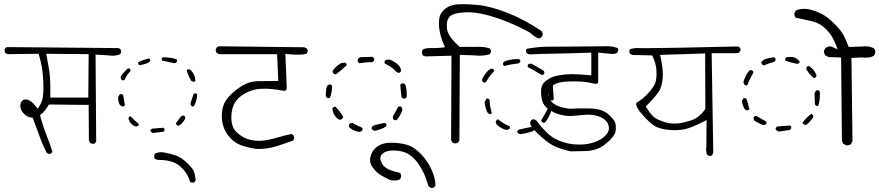

<svg xmlns="http://www.w3.org/2000/svg" viewBox="-20 -771 4232 924"><path d="M222.2 -301.3Q222.2 -326.2 222.2 -336.4Q222.2 -398.9 216.8 -432.6Q211.4 -466.3 202.6 -512.2L406.7 -510.3L404.8 -301.3ZM424.3 -78.6Q432.6 -78.6 438 -82L442.9 -91.3L439.9 -508.3L503.9 -504.4Q512.7 -502.9 521 -502.9Q541 -502.9 558.6 -510.3L562.5 -519Q562.5 -520.5 562.5 -522Q562.5 -529.3 559.6 -534.7L549.3 -539.6L14.6 -544.4L5.9 -540L2 -531.7Q2 -530.3 2 -528.8Q2 -521 5.4 -516.1Q11.7 -511.7 18.6 -510.3L166 -512.2Q173.8 -484.9 176.3 -473.1Q179.7 -458 181.6 -447Q183.6 -436 185.1 -420.9Q189 -388.7 189 -356Q189 -347.7 188 -322.3Q186 -285.6 171.4 -263.2L161.6 -248L149.9 -262.2Q129.4 -287.1 111.8 -291.5Q106.9 -292.5 102.5 -292.5Q93.3 -292.5 87.4 -286.6Q77.6 -276.9 77.6 -259.8Q77.6 -241.2 96.2 -222.7Q111.3 -207.5 129.4 -205.6L137.2 -204.6Q155.8 -155.8 167 -124.5Q178.2 -93.3 186.5 -74Q194.8 -54.7 204.1 -36.1L214.8 -30.3Q215.8 -30.3 216.3 -30.3Q223.1 -30.3 228 -33.7L231.9 -41.5Q219.7 -81.1 204.1 -119.9Q188.5 -158.7 172.4 -216.3Q183.1 -225.6 186.5 -229Q200.7 -243.2 211.4 -261.2L214.8 -268.1L406.7 -266.1L407.7 -102.5Q407.7 -91.3 413.6 -84Q424.3 -78.6 424.3 -78.6Z M764.6 -495.6Q760.7 -493.2 758.3 -488.8Q758.3 -483.4 760.3 -479.5Q789.1 -472.7 818.4 -466.8L824.2 -467.8L828.1 -470.7Q830.6 -472.7 832 -476.1Q832 -477.5 832 -478.5Q832 -481.9 830.6 -484.4Q814.9 -493.7 764.6 -495.6ZM697.8 -489.7Q657.2 -480 645 -470.7V-463.4Q647.5 -459.5 650.9 -457Q671.4 -460.4 686.5 -465.8Q697.8 -470.2 702.6 -477.1V-484.4Q701.7 -486.3 699.7 -487.8ZM595.7 -441.9Q567.4 -416.5 560.1 -399.9L563.5 -388.2L572.3 -383.8L579.1 -386.2Q589.4 -409.7 607.9 -429.2V-435.5Q605.5 -439.5 601.6 -441.9ZM883.8 -437Q880.4 -435.1 878.4 -432.1Q886.2 -405.3 899.9 -382.8L911.1 -376.5L913.6 -377Q918 -378.9 920.4 -383.3Q918.9 -402.8 910.6 -417Q902.8 -430.7 893.1 -437ZM929.2 -315.9Q926.8 -319.8 922.4 -321.8L912.6 -320.3Q903.3 -296.4 896.5 -272L897.5 -266.6Q899.9 -261.7 904.8 -258.8Q906.2 -258.8 908.4 -258.8Q910.6 -258.8 913.1 -260.3Q926.3 -280.8 929.2 -315.9ZM565.9 -318.4Q564.5 -318.4 563.7 -318.4Q563 -318.4 561.5 -318.4Q558.6 -317.9 555.7 -316.4L548.8 -304.7Q548.8 -301.8 548.8 -298.8Q548.8 -280.3 557.1 -265.6L569.8 -257.8L573.7 -258.8Q578.1 -260.7 581.1 -265.1Q576.7 -293 573.2 -311Q570.8 -315.9 565.9 -318.4ZM864.7 -214.8Q863.8 -214.8 862.5 -214.8Q861.3 -214.8 859.4 -214.4Q855.5 -213.9 851.1 -210.9L826.2 -177.7L827.1 -172.4L838.9 -165.5Q841.3 -166 846.9 -170.4Q852.5 -174.8 856 -178.2Q865.7 -188 871.6 -201.2V-208Q869.1 -212.4 864.7 -214.8ZM647.9 -173.8Q627 -191.9 608.4 -211.4L602.5 -210.4L597.7 -200.7L606 -181.6Q617.7 -167.5 632.8 -162.1L640.1 -163.1Q645.5 -165.5 647.9 -169.9ZM704.1 -145Q704.1 -143.6 704.1 -142.8Q704.1 -142.1 704.1 -141.1Q704.6 -138.7 705.1 -137.2L716.3 -130.9L765.1 -136.7Q769.5 -139.2 772 -143.6V-150.4Q771 -152.3 769 -153.8L766.1 -156.2L711.4 -151.9Q706.5 -149.4 704.1 -145ZM902.8 107.9Q902.8 107.9 903.6 107.9Q904.3 107.9 905.5 107.9Q906.7 107.9 908 107.7Q909.2 107.4 910.2 107.2Q911.1 106.9 912.1 106.7Q913.1 106.4 914.1 106Q916 105.5 917.5 104.5L921.9 95.7Q919.9 76.2 914.6 58.1Q909.2 40.5 881.3 13.9Q853.5 -12.7 827.1 -22.5Q799.3 -32.2 769.5 -37.1Q762.7 -38.6 755.9 -38.6Q740.2 -38.6 726.1 -31.7L721.7 -21Q721.7 -20 721.7 -18.6Q721.7 -11.7 724.6 -6.8Q731.9 -2.9 740.2 -1.5Q778.8 -1.5 805.7 6.8Q836.4 15.6 861.8 43.9Q884.8 69.3 895 104Z M1305.7 -381.3Q1266.6 -381.3 1221.7 -380.4Q1179.7 -379.4 1146.5 -358.9Q1111.8 -337.4 1087.6 -312.7Q1063.5 -288.1 1055.4 -264.2Q1047.4 -240.2 1047.4 -212.4Q1047.4 -184.6 1056.2 -159.2Q1064.5 -133.8 1086.9 -108.4L1092.3 -103Q1112.8 -82 1142.1 -71.3Q1176.8 -59.1 1214.8 -54.2Q1220.7 -54.2 1226.6 -54.2Q1269 -54.2 1308.8 -66.7Q1348.6 -79.1 1390.6 -94.7L1395.5 -104Q1395.5 -105.5 1395.5 -106.4Q1395.5 -107.4 1395.3 -108.6Q1395 -109.9 1394.8 -111.6Q1394.5 -113.3 1394 -115.2Q1393.1 -118.2 1391.6 -121.6L1381.8 -126Q1351.6 -120.1 1319.8 -110.4Q1288.1 -100.6 1253.4 -95.2Q1238.8 -93.3 1225.1 -93.3Q1204.1 -93.3 1184.1 -98.1Q1149.9 -106 1120.6 -132.8Q1093.3 -157.2 1093.3 -205.1Q1093.3 -277.3 1142.6 -311Q1182.6 -338.9 1229 -343.3Q1240.7 -344.2 1253.9 -344.2Q1289.6 -344.2 1335 -335.9Q1342.8 -334.5 1346.2 -334.5Q1349.6 -334.5 1351.6 -334.5Q1355.5 -335.4 1356.4 -336.4Q1359.4 -339.4 1359.9 -347.7L1353.5 -511.7L1368.7 -510.3Q1393.6 -507.8 1408 -507.8Q1422.4 -507.8 1433.8 -508.5Q1445.3 -509.3 1455.6 -512.7L1460.9 -522.5Q1460.9 -523.4 1460.9 -525.9Q1460.9 -532.2 1456.5 -537.1L1444.8 -543.5L1033.2 -548.3L1023.4 -543.5L1018.1 -533.7Q1018.1 -522.9 1022.9 -516.1Q1029.3 -511.7 1038.1 -510.3H1313.5L1319.3 -381.3Z M1780.8 -488.3Q1777.8 -494.1 1772.5 -497.6L1712.9 -495.6Q1706.1 -492.7 1701.7 -484.9V-475.1Q1704.6 -469.7 1709.5 -466.8Q1740.7 -471.7 1772 -472.2Q1777.8 -475.1 1780.8 -481ZM1909.7 -428.7Q1909.7 -429.7 1909.7 -432.4Q1909.7 -435.1 1908.7 -439.5Q1906.2 -449.7 1895.5 -459.5Q1878.4 -476.1 1855.5 -483.9H1839.4Q1833.5 -480.5 1830.1 -474.6Q1830.1 -473.6 1830.1 -472.7Q1830.1 -468.8 1832 -465.3Q1848.1 -457 1855.7 -452.1Q1863.3 -447.3 1866.7 -444.8Q1878.9 -435.5 1885.3 -426.8L1897.5 -419.9L1901.4 -420.9Q1907.2 -423.3 1909.7 -428.7ZM1647.9 -461.9Q1645.5 -466.8 1641.1 -469.2L1623 -467.8Q1598.6 -454.6 1581.5 -431.2V-422.4L1585.4 -417.5Q1587.4 -415 1590.3 -413.6H1597.2Q1624.5 -435.1 1647.9 -456.1ZM1559.6 -298.8Q1564.5 -298.8 1567.9 -300.8Q1577.1 -320.8 1578.6 -356.9Q1576.2 -361.8 1570.8 -364.3Q1569.3 -364.3 1567.4 -364.3Q1561 -364.3 1556.6 -360.8Q1547.9 -347.7 1547.9 -315.9Q1547.9 -312 1548.3 -307.6Q1550.8 -302.2 1557.1 -298.8Q1558.6 -298.8 1559.6 -298.8ZM1913.6 -369.6Q1908.7 -366.7 1906.2 -362.3L1912.1 -304.7Q1915.5 -298.8 1920.9 -296.4H1929.2Q1934.6 -298.8 1937 -303.7Q1937.5 -309.6 1937.5 -315.4Q1937.5 -338.4 1932.6 -358.4Q1929.2 -366.2 1921.9 -369.6ZM1588.4 -257.3Q1583 -254.4 1579.6 -249Q1582 -224.1 1594.7 -210Q1606.4 -196.8 1616.2 -194.3L1620.6 -195.3Q1627 -198.2 1630.4 -204.6V-211.9Q1614.7 -236.8 1594.2 -257.3ZM1882.3 -192.4Q1887.2 -192.4 1890.1 -194.3Q1906.7 -214.4 1915.5 -237.8V-250.5Q1912.6 -255.9 1906.7 -258.8Q1905.3 -258.8 1902.3 -258.8Q1899.4 -258.8 1896.5 -257.3L1870.6 -210.4V-200.7Q1873.5 -195.3 1879.4 -192.4Q1880.9 -192.4 1882.3 -192.4ZM1839.4 -172.4Q1836.4 -177.2 1832 -179.7Q1806.2 -175.3 1781.2 -168Q1772.9 -165 1768.6 -157.2Q1768.6 -156.2 1768.6 -155.8Q1768.6 -155.3 1768.6 -154.5Q1768.6 -153.8 1768.8 -152.8Q1769 -151.9 1769 -150.9Q1769.5 -149.4 1770.5 -147.9L1783.2 -141.1Q1828.1 -152.3 1839.4 -163.6ZM1724.6 -146Q1724.6 -147.5 1724.6 -150.4Q1724.6 -153.3 1723.1 -156.2Q1698.7 -166.5 1676.3 -179.2H1668.5Q1662.6 -175.8 1659.2 -169.9Q1659.2 -168.9 1659.2 -168Q1659.2 -162.1 1662.1 -157.2Q1681.6 -140.1 1708.5 -136.2L1715.8 -137.7Q1719.2 -139.2 1721.2 -141.1ZM2052.2 132.3Q2055.7 133.3 2060.1 133.3Q2064.5 133.3 2068.8 130.9L2075.7 121.6Q2075.7 120.6 2075.7 120.1Q2075.7 92.8 2060.1 53.2Q2042.5 9.3 2007.3 -28.3Q1973.1 -64.5 1936.5 -74.7Q1902.3 -84 1866.7 -84Q1862.3 -84 1857.4 -84Q1810.5 -82.5 1785.2 -57.1Q1770 -42 1763.7 -19Q1760.7 -9.8 1760.7 -3.2Q1760.7 3.4 1761.7 7.3Q1763.7 20 1772.5 32.7Q1790.5 58.6 1811.3 71Q1832 83.5 1856 94.7Q1867.2 97.7 1879.2 97.7Q1891.1 97.7 1902.8 93.3L1909.7 84Q1910.6 80.1 1910.6 75.2Q1910.6 70.3 1908.7 65.4L1898.4 58.6Q1839.4 48.3 1820.3 19.5Q1810.5 3.9 1810.5 -8.8Q1810.5 -25.4 1824.7 -34.7Q1842.3 -46.9 1873.5 -46.9Q1918.5 -46.9 1948.7 -27.3Q1975.1 -10.7 1995.8 21Q2016.6 52.7 2025.9 77.4Q2035.2 102.1 2042.5 125.5Z M2483.9 -480Q2481 -484.4 2476.1 -486.8Q2443.4 -486.3 2421.9 -480.5Q2406.2 -476.1 2400.9 -468.3V-459.5Q2403.3 -455.6 2406.7 -453.6Q2439.9 -462.4 2475.1 -465.8Q2481 -468.8 2483.9 -473.1ZM2599.6 -417.5Q2599.6 -419.4 2599.6 -420.7Q2599.6 -421.9 2599.6 -423.3Q2599.1 -426.8 2597.7 -429.7L2538.6 -464.4H2526.4Q2522.9 -462.4 2521.7 -460.4Q2520.5 -458.5 2519.5 -457.5Q2519.5 -456.1 2519.5 -453.4Q2519.5 -450.7 2521 -447.8Q2555.2 -430.2 2585.9 -410.6H2592.8Q2597.2 -413.1 2599.6 -417.5ZM2350.6 -440.4Q2349.6 -440.4 2348.4 -440.4Q2347.2 -440.4 2345.5 -440.2Q2343.8 -439.9 2341.3 -439.2Q2338.9 -438.5 2336.9 -437Q2328.6 -432.6 2318.8 -419.9Q2308.1 -406.2 2299.8 -389.2Q2299.8 -387.7 2299.8 -386.7Q2299.8 -385.7 2299.8 -384.3Q2300.3 -381.8 2301.3 -378.9L2311.5 -373L2318.4 -376Q2338.9 -409.7 2357.9 -428.7V-432.6Q2355.5 -437.5 2350.6 -440.4ZM2619.6 -379.4Q2615.7 -377 2613.8 -373.5Q2622.1 -336.9 2622.6 -297.4Q2625.5 -291.5 2631.3 -287.6H2638.7Q2642.6 -289.6 2645 -293.5L2640.1 -364.7Q2638.2 -370.1 2634.3 -374.5L2627.4 -379.4ZM2328.6 -296.9Q2327.6 -296.9 2325.4 -296.9Q2323.2 -296.9 2320.8 -295.4L2312 -280.3Q2314.5 -252 2327.1 -227.5L2337.9 -221.2L2340.8 -221.7Q2344.7 -223.6 2347.2 -226.6Q2336.9 -257.3 2336.4 -290Q2334 -294.4 2328.6 -296.9ZM2616.7 -249Q2602.1 -220.7 2585 -192.9Q2585 -191.9 2585 -190.9Q2585 -188 2585.9 -186L2596.7 -179.7L2604 -182.6Q2622.6 -206.1 2631.3 -232.4V-243.2Q2628.9 -247.6 2624.5 -250Q2623 -250 2620.8 -250Q2618.7 -250 2616.7 -249ZM2434.1 -154.8Q2434.1 -154.8 2434.1 -157.2Q2434.1 -159.7 2433.1 -163.1Q2405.3 -173.3 2377.4 -196.3Q2377 -196.3 2376.5 -196.3Q2376 -196.3 2374.5 -196.3Q2372.6 -195.8 2371.6 -195.3L2365.2 -184.6L2370.6 -170.9L2375 -167.5Q2393.1 -151.4 2415.5 -146L2426.3 -147.5Q2431.6 -149.9 2434.1 -154.8ZM2469.7 -140.1Q2469.7 -138.7 2469.7 -136.2Q2469.7 -133.8 2471.2 -131.3L2482.9 -125Q2517.1 -129.9 2545.9 -140.1Q2551.3 -142.6 2554.2 -148.4V-155.3L2550.8 -159.7Q2549.8 -161.1 2548.3 -162.1Q2512.7 -155.8 2478 -147.5Q2475.1 -146.5 2473.1 -144ZM2064.9 -539.6H2047.9Q2030.3 -539.6 2015.6 -533.2L2010.7 -522.9Q2010.7 -521.5 2010.7 -519Q2010.7 -511.2 2014.6 -504.4L2025.9 -499.5L2152.8 -502.9L2150.9 -100.6Q2152.3 -92.3 2156.2 -86.4Q2167.5 -80.6 2167.5 -80.6Q2178.2 -80.6 2185.1 -85L2190.9 -96.2L2192.9 -506.8L2266.1 -504.4Q2277.3 -502.9 2286.6 -502.9Q2314.5 -502.9 2337.4 -510.7L2342.8 -520.5Q2342.8 -521 2342.8 -522.7Q2342.8 -524.4 2342.3 -526.9Q2341.3 -532.7 2337.9 -537.6Q2312 -545.9 2284.7 -545.9Q2277.3 -545.9 2270 -545.4H2192.4Q2180.2 -556.2 2172.9 -563.5Q2134.3 -602.1 2130.9 -634.8Q2130.4 -641.6 2130.4 -650.1Q2130.4 -658.7 2132.3 -668Q2135.7 -683.6 2147 -693.4Q2161.1 -706.1 2197.3 -710Q2214.8 -711.9 2232.9 -711.9Q2289.6 -711.9 2369.1 -685.3Q2448.7 -658.7 2527.8 -615.7L2551.3 -596.7L2569.3 -586.4Q2579.1 -586.4 2585.4 -591.3L2591.8 -603.5Q2591.8 -605 2591.8 -606Q2591.8 -615.7 2584.5 -622.6Q2504.4 -676.8 2422.6 -709Q2340.8 -741.2 2278.3 -747.1Q2237.3 -751 2207.5 -751Q2191.9 -751 2176.8 -749.8Q2161.6 -748.5 2147 -742.7Q2127.9 -734.9 2113.8 -720.7Q2096.2 -703.1 2093.8 -679.7Q2092.3 -668.5 2092.3 -660.6Q2092.3 -638.2 2096.2 -619.6Q2101.6 -589.8 2114.7 -560.1L2121.6 -543.9L2104 -541.5Q2085 -539.6 2064.9 -539.6Z M2668 -546.4H2621.6Q2571.3 -546.4 2514.6 -536.1Q2511.2 -529.8 2511.2 -529.8Q2511.2 -520.5 2515.1 -514.6Q2521 -510.7 2528.3 -509.3Q2590.8 -512.2 2641.4 -512.7Q2691.9 -513.2 2825.7 -517.6V-408.2L2811.5 -409.7Q2762.2 -414.1 2730.5 -414.1Q2700.2 -414.1 2670.9 -408.7Q2656.7 -406.2 2646 -402.8Q2625.5 -396.5 2605.5 -380.4Q2587.4 -366.2 2585 -345.2Q2584 -337.4 2584 -332.3Q2584 -327.1 2584 -323.2Q2584 -319.3 2584.5 -314Q2587.9 -281.7 2599.1 -265.6Q2606.9 -253.9 2620.1 -244.6Q2647.9 -226.1 2679.2 -218.3Q2704.1 -212.4 2722.2 -212.4Q2727.5 -212.4 2733.6 -213.1Q2739.7 -213.9 2749 -214.4Q2797.4 -219.2 2807.1 -219.2Q2833 -219.2 2850.6 -214.4Q2879.9 -206.1 2894.5 -191.4Q2907.2 -179.2 2910.2 -161.1Q2910.6 -157.7 2910.6 -154.3Q2910.6 -135.7 2893.8 -118.7Q2877 -101.6 2850.1 -90.3Q2814.5 -75.2 2767.1 -75.2Q2711.4 -75.2 2663.1 -97.2Q2633.8 -110.4 2607.4 -137.2Q2585 -159.2 2560.5 -191.9Q2550.3 -196.8 2550.3 -196.8Q2542 -196.8 2537.1 -193.8L2531.7 -183.1L2532.7 -169.9Q2547.9 -146 2585 -112.3Q2624.5 -76.7 2657.2 -63.5Q2690.4 -50.3 2727.5 -42.5Q2759.3 -43.5 2792.5 -43.9Q2825.7 -44.4 2853.5 -54.2Q2882.8 -64.9 2914.1 -95.7Q2927.2 -108.9 2934.3 -119.9Q2941.4 -130.9 2942.4 -138.2Q2943.8 -147.5 2943.8 -153.8Q2943.8 -166.5 2941.9 -176.8Q2938 -193.4 2908.2 -220.7Q2878.4 -247.6 2820.8 -249Q2798.3 -249.5 2782.2 -249.5Q2751 -249.5 2737.8 -248Q2733.4 -247.6 2728.5 -247.6Q2705.6 -247.6 2672.9 -258.3Q2629.4 -272.9 2622.6 -303.7Q2620.6 -311 2620.6 -317.4Q2620.6 -339.8 2636.2 -355.5Q2654.8 -374 2694.3 -377.4Q2718.3 -379.4 2736.3 -379.4Q2754.4 -379.4 2766.6 -378.9Q2803.7 -377.4 2836.9 -369.1Q2843.8 -367.7 2846.9 -367.7Q2850.1 -367.7 2851.6 -368.2Q2854.5 -368.7 2856 -369.6Q2858.4 -372.1 2858.9 -379.4V-517.6Q2926.3 -511.2 2928.2 -511.2Q2940.4 -511.2 2949.7 -516.6L2955.1 -527.3Q2955.1 -528.3 2955.1 -530.3Q2955.1 -535.6 2952.1 -539.6Q2928.7 -548.8 2900.9 -548.8Q2898.9 -548.8 2890.6 -548.3Q2738.3 -546.4 2668 -546.4Z M3245.6 -177.2Q3234.9 -176.3 3221.7 -176.3Q3189 -176.3 3146 -195.8Q3116.7 -209.5 3093.3 -250L3087.9 -258.8L3095.2 -266.1Q3147.9 -319.8 3156.7 -341.3Q3169.9 -373.5 3169.9 -413.6Q3169.9 -443.4 3160.2 -491.2L3156.7 -506.8L3373.5 -513.7L3374.5 -246.6Q3363.8 -231.4 3354.5 -222.2Q3333 -200.7 3307.1 -191.9Q3272.5 -180.7 3245.6 -177.2ZM3531.2 -547.4Q3172.4 -539.1 3084.5 -539.1Q3063.5 -539.1 3053.2 -539.6Q3048.8 -540 3044.4 -540Q3029.8 -540 3012.2 -534.2Q3008.3 -525.9 3008.3 -525.9Q3008.3 -517.1 3012.2 -512.2Q3017.6 -507.8 3024.9 -506.3L3118.7 -504.4L3122.1 -497.1Q3135.7 -468.3 3138.7 -438Q3139.6 -427.7 3139.6 -413.8Q3139.6 -399.9 3136.7 -383.8Q3130.9 -353.5 3090.8 -313.5Q3066.4 -289.1 3043.5 -277.3Q3041.5 -274.4 3041.5 -270Q3041.5 -255.4 3064 -228Q3112.3 -170.4 3143.6 -158.2Q3179.7 -144.5 3227.5 -144.5Q3262.7 -144.5 3289.1 -152.8Q3320.3 -162.6 3361.3 -183.6L3380.4 -193.4L3379.4 -64.5Q3377.9 -56.6 3377.9 -53.2Q3377.9 -49.8 3378.2 -46.1Q3378.4 -42.5 3379.9 -36.4Q3381.3 -30.3 3384.3 -24.9L3393.1 -20.5Q3394.5 -20.5 3395.5 -20.5Q3402.3 -20.5 3406.7 -23.4L3412.6 -35.2L3404.8 -515.1H3525.9Q3533.2 -515.6 3538.6 -519.5L3543.9 -529.3Q3543.9 -530.3 3543.9 -531.2Q3543.9 -538.1 3540.5 -542Z M3783.2 -497.1Q3775.9 -497.1 3767.1 -496.1Q3761.7 -493.7 3758.8 -487.8Q3758.8 -486.3 3758.8 -485.1Q3758.8 -483.9 3758.8 -482.9Q3759.3 -481 3759.8 -479.5Q3786.6 -469.7 3814.5 -463.9L3821.3 -464.8Q3826.2 -467.3 3829.1 -471.7Q3827.1 -478.5 3815.4 -487.8Q3803.7 -497.1 3783.2 -497.1ZM3712.4 -488.3Q3710 -493.2 3705.1 -495.6Q3683.1 -493.2 3665.5 -487.3Q3650.9 -482.9 3644.5 -471.7Q3644.5 -470.7 3644.5 -470.2Q3644.5 -465.3 3646 -461.9L3656.2 -456.1Q3677.7 -465.3 3696.8 -470.7Q3709 -474.1 3712.4 -480.5ZM3867.2 -452.6Q3863.3 -450.2 3860.8 -445.3V-438Q3874.5 -413.1 3895.5 -396H3901.4L3905.3 -398.9Q3907.2 -400.9 3908.7 -403.8V-411.6Q3897.9 -435.5 3875.5 -452.6ZM3597.2 -433.6Q3595.7 -433.6 3594.5 -433.6Q3593.3 -433.6 3591.3 -433.1Q3587.9 -432.6 3585 -430.2Q3565.9 -405.3 3557.6 -376.5L3561.5 -364.3L3570.3 -359.4L3576.7 -361.8Q3587.9 -391.6 3605 -419.9V-426.3Q3602.1 -431.2 3597.2 -433.6ZM3910.2 -260.7Q3911.1 -260.7 3911.9 -260.7Q3912.6 -260.7 3913.6 -260.7Q3916 -261.2 3918 -262.2Q3925.8 -284.2 3925.8 -319.3Q3925.8 -324.2 3925.3 -330.1Q3922.9 -334.5 3918.5 -336.9Q3917 -336.9 3915 -336.9Q3910.6 -336.9 3907.2 -335L3899.9 -322.8L3901.9 -268.6Q3904.3 -264.2 3910.2 -260.7ZM3558.1 -297.9 3550.8 -285.2Q3552.7 -263.2 3564.5 -244.6L3576.7 -239.3L3579.1 -240.2Q3584 -242.2 3586.4 -246.6Q3580.6 -269 3574.7 -290.5L3570.8 -295.9Q3567.4 -299.3 3564.2 -299.3Q3561 -299.3 3558.1 -297.9ZM3842.8 -182.1Q3842.8 -178.2 3844.7 -175.3L3856.4 -168.9L3858.9 -169.4Q3879.9 -185.1 3893.1 -206.5V-215.3Q3891.6 -218.3 3889.6 -220.2L3886.2 -223.1Q3878.4 -220.2 3864.3 -206.1Q3854.5 -196.8 3842.8 -182.1Q3842.8 -182.1 3842.8 -182.1ZM3668.9 -177.2Q3668.9 -178.7 3668.9 -181.2Q3668.9 -183.6 3667.5 -186Q3644 -198.7 3621.1 -212.4H3614.3Q3608.9 -210 3606.4 -205.6Q3606.4 -204.6 3606.4 -203.6Q3606.4 -195.3 3611.3 -189.9Q3631.8 -176.8 3653.3 -168.9L3660.6 -169.9Q3666 -172.4 3668.9 -177.2ZM3787.6 -161.1Q3785.6 -165 3781.7 -167Q3751.5 -164.6 3721.7 -162.6Q3716.3 -160.2 3712.9 -154.3Q3712.9 -153.3 3712.9 -152.8Q3712.9 -148.4 3714.8 -145L3728 -137.7L3780.3 -145.5Q3785.2 -147.9 3787.6 -153.3ZM4055.7 -71.3Q4067.4 -71.3 4074.7 -77.1L4082.5 -91.3L4077.6 -492.2L4127.4 -494.6Q4137.7 -493.2 4145.5 -493.2Q4168 -493.2 4185.5 -502.4L4191.9 -516.1Q4192.4 -517.6 4192.4 -521Q4192.4 -524.4 4190.9 -529.1Q4189.5 -533.7 4186.5 -537.6Q4168.5 -548.3 4146 -548.3Q4140.1 -548.3 4133.8 -547.4L4064.5 -544.9L4061 -553.7Q4051.3 -578.6 4039.1 -602.5Q4027.3 -625 3994.6 -657.7Q3961.9 -690.4 3932.4 -705.1Q3902.8 -719.7 3869.6 -727.1Q3859.4 -728.5 3851.6 -728.5Q3828.1 -728.5 3809.6 -720.7L3803.2 -707.5Q3802.7 -706.5 3802.7 -705.6Q3802.7 -694.3 3809.1 -686Q3845.7 -678.2 3882.8 -669.9Q3925.8 -660.6 3955.6 -630.4Q3984.9 -601.1 3999.5 -563.5L4011.2 -533.7L3981.9 -546.4Q3979 -547.9 3975.1 -547.9Q3965.8 -547.9 3952.6 -540.5L3945.8 -526.9Q3945.3 -525.9 3945.3 -524.9Q3945.3 -512.7 3952.6 -503.9L3967.3 -496.6L4027.8 -494.1L4031.7 -96.7Q4033.2 -86.4 4038.6 -78.6L4053.2 -71.8Q4054.7 -71.3 4055.7 -71.3Z"/></svg>

Font: NaikaiFont
Style: ExtraLight
Weight: 200
Version: Version 1.89